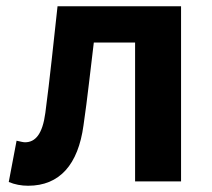

<svg xmlns="http://www.w3.org/2000/svg" viewBox="-20 -580 677 614"><path d="M70 14C171 14 230 -54 247 -179C260 -267 269 -356 280 -444H412V0H559V-560H164C151 -443 140 -332 125 -219C116 -151 93 -125 60 -125C55 -125 46 -127 33 -130L8 2C27 10 48 14 70 14Z"/></svg>

Font: Spoqa Han Sans Neo Bold
Style: Bold
Weight: 700
Designer: [Spoqa Han Sans Neo] Dong-huui Kim  Younghwa Kang  Yujin Lee  [Noto Sans] Ryoko NISHIZUKA  (kana & ideographs); Paul D. 
Foundry: Spoqa (http://www.spoqa-han-sans.com)
Version: Version 1.100;hotconv 1.0.109;makeotfexe 2.5.65596